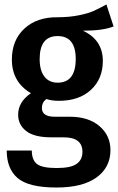

<svg xmlns="http://www.w3.org/2000/svg" viewBox="-20 -620 527 857"><path d="M455 -600 487 -502Q441 -483 350 -483Q439 -442 439 -348Q439 -268 386 -219Q333 -170 243 -170Q210 -170 187 -178Q167 -163 167 -138Q167 -99 224 -99H291Q375 -99 424 -57Q473 -15 473 50Q473 127 411 172Q349 217 232 217Q109 217 59.5 175.5Q10 134 10 52H122Q122 94 145 112Q168 130 233 130Q296 130 322 111.5Q348 93 348 58Q348 -7 265 -7H209Q133 -7 97 -35Q61 -63 61 -108Q61 -165 118 -204Q33 -254 33 -354Q33 -441 89 -492.5Q145 -544 237 -543Q288 -543 330.5 -551.5Q373 -560 396.5 -570.5Q420 -581 455 -600ZM237 -459Q157 -459 157 -356Q157 -306 178 -278.5Q199 -251 237 -251Q318 -251 318 -357Q318 -459 237 -459Z"/></svg>

Font: Fira Sans Condensed Medium
Style: Regular
Weight: 500
Width: 3
Designer: Carrois Corporate & Edenspiekermann AG
Foundry: Carrois Corporate GbR & Edenspiekermann AG
Version: Version 4.203;PS 004.203;hotconv 1.0.88;makeotf.lib2.5.64775